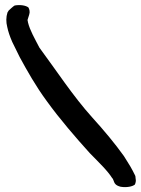

<svg xmlns="http://www.w3.org/2000/svg" viewBox="-20 -700 567 770"><path d="M9 -592C13 -573 19 -555 29 -532L59 -471C89 -416 123 -355 168 -294C220 -222 284 -148 340 -86C378 -47 412 -15 431 16V15L432 16C436 24 437 29 438 31L439 32V33C440 34 443 44 464 49C488 53 512 48 521 40C524 33 526 25 524 17L523 7L522 4C508 -25 498 -41 477 -74C442 -123 398 -176 349 -230C274 -313 204 -420 138 -509C118 -548 100 -578 92 -611V-612C90 -618 90 -620 92 -625L97 -641C101 -652 98 -663 94 -670C84 -678 62 -682 39 -678C34 -676 15 -658 15 -658L10 -650C4 -632 4 -611 9 -592Z"/></svg>

Font: Stray Cat
Style: BlkExt
Weight: 900
Version: Version 1.0